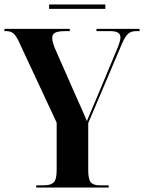

<svg xmlns="http://www.w3.org/2000/svg" viewBox="-20 -844 648 864"><path d="M143 0V-10H177Q208 -10 221.5 -23Q235 -36 235 -79V-292L67 -652Q53 -683 40.5 -693.5Q28 -704 8 -704H0V-714H294V-704H276Q242 -704 228.5 -697Q215 -690 215 -673Q215 -655 229 -622L329 -395Q340 -371 350 -348.5Q360 -326 371 -299Q380 -322 391 -347Q402 -372 412 -396L503 -614Q522 -658 522 -675Q522 -690 511 -697Q500 -704 474 -704H414V-714H608V-704H593Q570 -704 557 -692.5Q544 -681 530 -650L377 -290V-79Q377 -36 389 -23Q401 -10 428 -10H469V0ZM201 -804V-824H454V-804Z"/></svg>

Font: Noto Serif Display Condensed
Style: Bold
Weight: 700
Width: 3
Designer: Monotype Design Team
Foundry: Monotype Imaging Inc.
Version: Version 2.009